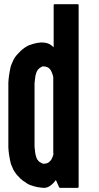

<svg xmlns="http://www.w3.org/2000/svg" viewBox="-20 -911 480 931"><path d="M361.3 -885.7Q361.3 -592.8 361.3 -4.9Q361.3 -2.9 359.4 -1Q358.4 0 356.4 0Q328.1 0 271.5 0Q269.5 0 268.6 -1Q266.6 -2 266.6 -2.9Q260.7 -14.6 251 -38.1Q237.3 -19.5 222.7 -9.8Q209 0 192.4 0Q185.5 0 181.6 -1Q177.7 -1 172.9 -2Q171.9 -2 169.9 -2.9Q167 -2.9 165 -2.9Q155.3 -4.9 144.5 -7.8Q134.8 -10.7 124 -14.6Q118.2 -17.6 112.3 -20.5Q107.4 -24.4 101.6 -28.3Q95.7 -31.2 90.8 -35.2Q85 -39.1 80.1 -43.9Q71.3 -52.7 61.5 -63.5Q52.7 -74.2 44.9 -87.9Q38.1 -102.5 33.2 -115.2Q29.3 -127.9 24.4 -158.2Q21.5 -175.8 20.5 -196.3Q20.5 -216.8 20.5 -240.2Q20.5 -241.2 20.5 -243.2Q20.5 -244.1 20.5 -244.1Q20.5 -244.1 20.5 -244.1Q20.5 -316.4 20.5 -460Q20.5 -460.9 20.5 -460.9Q20.5 -460.9 20.5 -460.9Q20.5 -462.9 20.5 -465.8Q20.5 -489.3 20.5 -509.8Q21.5 -530.3 24.4 -548.8Q29.3 -580.1 33.2 -592.8Q38.1 -605.5 44.9 -620.1Q51.8 -633.8 61.5 -644.5Q71.3 -655.3 80.1 -664.1Q89.8 -672.9 99.6 -679.7Q109.4 -686.5 120.1 -691.4Q129.9 -695.3 140.6 -698.2Q150.4 -701.2 161.1 -703.1Q162.1 -703.1 163.1 -703.1Q171.9 -704.1 178.7 -705.1Q185.5 -705.1 197.3 -704.1Q210 -702.1 219.7 -697.3Q230.5 -691.4 240.2 -681.6Q240.2 -750 240.2 -885.7Q240.2 -888.7 241.2 -889.6Q243.2 -890.6 245.1 -890.6Q282.2 -890.6 357.4 -890.6Q359.4 -890.6 360.4 -889.6Q361.3 -888.7 361.3 -887.7Q361.3 -886.7 361.3 -885.7ZM238.3 -168.9Q238.3 -291 238.3 -536.1Q238.3 -538.1 237.3 -541Q237.3 -543.9 236.3 -545.9Q233.4 -553.7 231.4 -559.6Q228.5 -566.4 225.6 -571.3Q221.7 -576.2 218.8 -579.1Q214.8 -583 210 -585Q206.1 -586.9 201.2 -587.9Q196.3 -588.9 192.4 -588.9Q187.5 -588.9 185.5 -588.9Q184.6 -588.9 182.6 -586.9Q181.6 -585.9 179.7 -585.9Q178.7 -585 176.8 -584Q171.9 -582 168 -577.1Q163.1 -573.2 160.2 -567.4Q156.2 -560.5 154.3 -552.7Q151.4 -543.9 150.4 -533.2Q148.4 -521.5 147.5 -507.8Q147.5 -493.2 147.5 -476.6Q147.5 -394.5 147.5 -231.4Q147.5 -213.9 147.5 -199.2Q148.4 -185.5 150.4 -173.8Q151.4 -163.1 154.3 -154.3Q156.2 -145.5 160.2 -138.7Q164.1 -132.8 168 -128.9Q172.9 -124 178.7 -122.1Q180.7 -121.1 181.6 -120.1Q183.6 -120.1 184.6 -119.1Q186.5 -118.2 187.5 -117.2Q188.5 -117.2 194.3 -117.2Q198.2 -117.2 203.1 -118.2Q208 -119.1 211.9 -121.1Q215.8 -123 219.7 -127Q224.6 -130.9 227.5 -134.8Q230.5 -139.6 233.4 -146.5Q236.3 -152.3 238.3 -160.2Q239.3 -162.1 239.3 -165Q239.3 -168 238.3 -168.9Z"/></svg>

Font: Typeface
Style: Regular
Weight: 400
Version: Version 1.0